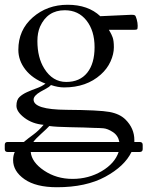

<svg xmlns="http://www.w3.org/2000/svg" viewBox="-21 -474 619 806"><path d="M400 -406Q400 -406 531 -412Q542 -412 545.5 -409.5Q549 -407 553 -392.5Q557 -378 557 -365.5Q557 -353 554.5 -351Q552 -349 544 -349H436Q439 -343 442.5 -337.5Q446 -332 451.5 -318Q457 -304 457 -275.5Q457 -247 443 -216Q429 -185 402 -161Q342 -107 248 -107Q223 -107 193 -117Q186 -109 173.5 -102.5Q161 -96 149 -89Q120 -72 120 -56Q120 -14 258 -13Q396 -12 439 -4Q482 4 506 28Q543 65 543 114V122H565Q578 122 578 134V152Q578 164 565 164H531Q502 224 421 268Q340 312 218 312Q130 312 82 278.5Q34 245 34 198Q34 179 41 164H11Q-1 164 -1 152V134Q-1 122 11 122H79Q97 107 119 91Q141 75 162 50Q115 46 81.5 20.5Q48 -5 48 -30Q48 -55 61 -67Q74 -79 93 -87.5Q112 -96 133 -103.5Q154 -111 170 -123Q115 -144 85.5 -182Q56 -220 56 -265Q56 -348 116.5 -401Q177 -454 263 -454Q349 -454 400 -406ZM251 -431Q178 -431 147 -362Q136 -336 136 -302Q136 -232 165 -186Q200 -130 257 -130Q314 -130 345 -168.5Q376 -207 376 -276Q376 -345 342 -388Q308 -431 251 -431ZM477 164H108Q112 207 164 242Q216 277 283.5 277Q351 277 406 244.5Q461 212 477 164ZM186 55Q176 66 152 87.5Q128 109 119 122H480Q475 95 453 80.5Q431 66 412.5 64.5Q394 63 377 63Q335 61 274.5 60Q214 59 186 55Z"/></svg>

Font: Cardo
Style: Regular
Weight: 400
Designer: David J. Perry
Foundry: David J. Perry
Version: Version 1.0451